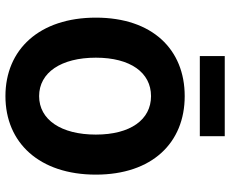

<svg xmlns="http://www.w3.org/2000/svg" viewBox="-92 -764 867 724"><g transform="rotate(90 342.0 -401.5)"><path d="M342 12C518 12 638 -116 638 -329C638 -541 518 -664 342 -664C166 -664 46 -542 46 -329C46 -116 166 12 342 12ZM342 -115C253 -115 197 -198 197 -329C197 -459 253 -537 342 -537C431 -537 487 -459 487 -329C487 -198 431 -115 342 -115ZM191 -721H493V-815H191Z"/></g></svg>

Font: Giro Sans Regular
Style: Bold
Weight: 700
Designer: Paul D. Hunt
Foundry: Adobe Systems Incorporated
Version: Version 1.000;PS 1.0;hotconv 1.0.88;makeotf.lib2.5.647800